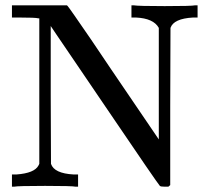

<svg xmlns="http://www.w3.org/2000/svg" viewBox="-20 -703 790 723"><path d="M265 0Q252 -3 150 -3Q46 -3 33 0H25V-46H42Q110 -51 125 -80L128 -86V-634H124Q114 -637 52 -637H25V-683H232L235 -680Q240 -675 323 -554Q337 -533 398.5 -442Q460 -351 493 -303L578 -178V-598Q558 -634 492 -637H475V-683H483Q501 -680 600 -680Q702 -680 715 -683H724V-637H707Q634 -633 622 -598L621 -302V-6Q619 -5 614 0H600Q585 0 582 -3Q574 -11 376 -303Q323 -381 268 -462Q213 -543 192.5 -573Q172 -603 171 -605V-345L172 -86Q184 -50 257 -46H274V0Z"/></svg>

Font: KaTeX_Main
Style: Regular
Weight: 400
Version: Version